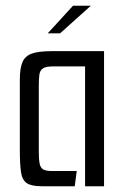

<svg xmlns="http://www.w3.org/2000/svg" viewBox="-20 -648 436 668"><path d="M126 0Q89 0 73 -11Q57 -22 53 -49.5Q49 -77 49 -128V-371Q49 -410 58 -431.5Q67 -453 90.5 -461.5Q114 -470 159 -470H342V0H276V-417H165Q140 -417 129.5 -410Q119 -403 117 -388.5Q115 -374 115 -348V-121Q115 -93 118 -78.5Q121 -64 130.5 -58.5Q140 -53 160 -53H247L240 0ZM146 -532 234 -628H296L189 -532Z"/></svg>

Font: Smooch Sans Thin Medium
Style: Regular
Weight: 500
Version: Version 1.010